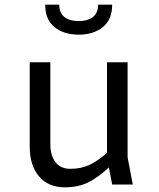

<svg xmlns="http://www.w3.org/2000/svg" viewBox="-20 -788 680 820"><path d="M459 0 445 -73Q399 -30 356.5 -9Q314 12 257 12Q186 12 146.5 -35Q107 -82 107 -160V-522H195V-172Q195 -124 217 -95.5Q239 -67 280 -67Q327 -67 362.5 -84Q398 -101 437 -135V-522H525V-116L547 0ZM173 -768H233Q233 -733 255 -715.5Q277 -698 316 -698Q355 -698 377 -715.5Q399 -733 399 -768H459Q459 -704 419 -672Q379 -640 316 -640Q253 -640 213 -672Q173 -704 173 -768Z"/></svg>

Font: AmikoRegular
Style: Regular
Weight: 400
Designer: Pablo Impallari, Rodrigo Fuenzalida, Andres Torresi
Foundry: Impallari Type
Version: Version 1.000; ttfautohint (v1.3)